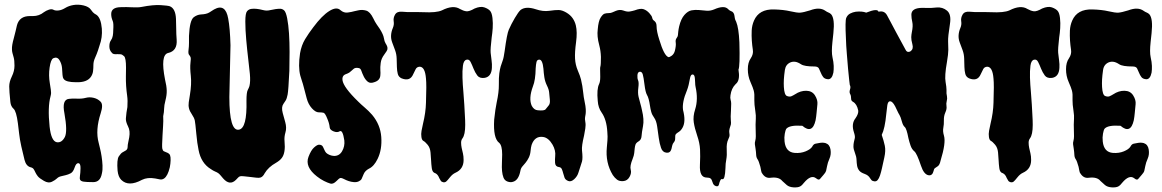

<svg xmlns="http://www.w3.org/2000/svg" viewBox="-20 -767 4973 822"><path d="M314.5 -68.4Q305.7 -68.4 299.3 -49.3Q293 -30.3 282.2 -24.9Q271.5 -19.5 261.2 -17.1Q251 -14.6 240.7 -12.2Q230.5 -9.8 223.6 -2.9Q216.8 3.9 202.1 11.2Q187.5 18.6 168 7.3Q148.4 -3.9 141.6 -12.7Q134.8 -21.5 131.3 -29.3Q127.9 -37.1 124 -43Q120.1 -48.8 111.3 -50.8Q91.8 -55.7 85 -82.5Q78.1 -109.4 71.3 -140.1Q64.5 -170.9 62 -194.3Q59.6 -217.8 56.6 -239.3Q49.8 -291 38.1 -301.3Q26.4 -311.5 24.4 -330.1Q19.5 -377 19.5 -397Q19.5 -417 30.8 -439.9Q42 -462.9 42 -485.8Q42 -508.8 38.6 -521Q35.2 -533.2 33.2 -540.5Q31.2 -547.9 31.2 -556.6Q30.3 -572.3 39.1 -603.5Q43.9 -620.1 46.9 -634.3Q49.8 -648.4 52.7 -659.2Q63.5 -698.2 107.4 -698.2H121.1Q147.5 -698.2 168 -714.8Q177.7 -721.7 189.5 -725.6Q201.2 -729.5 209 -725.1Q216.8 -720.7 230.5 -722.2Q244.1 -723.6 259.3 -732.9Q274.4 -742.2 294.9 -745.6Q315.4 -749 337.9 -743.7Q360.4 -738.3 369.1 -725.6Q377.9 -712.9 383.3 -709.5Q388.7 -706.1 393.6 -703.1Q412.1 -689.5 416 -644.5Q418.9 -606.4 406.2 -572.3Q404.3 -565.4 399.4 -550.8Q394.5 -536.1 387.2 -520Q379.9 -503.9 379.9 -489.7Q379.9 -475.6 378.4 -462.9Q377 -450.2 370.1 -439.5Q353.5 -413.1 304.7 -415Q262.7 -415 252.9 -428.7Q248 -435.5 247.6 -446.3Q247.1 -457 245.6 -475.6Q244.1 -494.1 234.4 -509.8Q224.6 -525.4 208 -517.6Q197.3 -511.7 192.4 -478Q187.5 -444.3 193.4 -410.2Q199.2 -376 198.7 -368.7Q198.2 -361.3 196.3 -354.5Q183.6 -308.6 192.4 -224.6Q199.2 -163.1 222.7 -158.2Q244.1 -154.3 257.8 -180.7Q269.5 -205.1 255.9 -281.2Q244.1 -340.8 275.4 -343.8Q289.1 -345.7 310.1 -344.7Q331.1 -343.8 347.2 -348.1Q363.3 -352.5 381.3 -348.1Q399.4 -343.8 411.1 -331.1Q422.9 -318.4 411.1 -282.2Q387.7 -210 402.3 -156.2Q404.3 -147.5 408.2 -131.8Q412.1 -116.2 415 -97.2Q418 -78.1 418.9 -58.6Q419.9 -39.1 416 -23.4Q409.2 12.7 379.4 12.7Q349.6 12.7 337.9 10.7Q326.2 8.8 323.2 2.9Q320.3 -2.9 322.3 -14.2Q324.2 -25.4 324.7 -46.9Q325.2 -68.4 314.5 -68.4Z M699.2 -540Q666 -531.2 686.5 -426.8Q693.4 -398.4 693.8 -379.4Q694.3 -360.4 688.5 -337.9Q682.6 -315.4 682.6 -301.8Q682.6 -288.1 678.7 -269.5Q679.7 -249 678.2 -228Q676.8 -207 675.8 -187.5Q672.9 -139.6 674.8 -130.9Q676.8 -122.1 681.2 -119.6Q685.5 -117.2 691.4 -115.2Q705.1 -110.4 708 -102.5Q710.9 -94.7 710.4 -80.6Q710 -66.4 707 -50.8Q698.2 -13.7 682.6 -2.9Q673.8 2.9 664.6 1Q655.3 -1 644.5 -2.9Q611.3 -8.8 587.9 2.9Q530.3 34.2 499 2.9Q486.3 -9.8 483.4 -36.1Q479.5 -84 488.8 -97.7Q498 -111.3 504.4 -114.7Q510.7 -118.2 515.6 -121.1Q526.4 -126 526.4 -137.7Q526.4 -146.5 528.8 -156.7Q531.2 -167 533.2 -178.7Q538.1 -207 528.3 -225.6Q517.6 -247.1 519 -260.7Q520.5 -274.4 521.5 -285.2L525.4 -308.6Q527.3 -336.9 524.4 -356.9Q521.5 -377 520 -398.9Q518.6 -420.9 519 -440.4Q519.5 -460 519.5 -477.5Q519.5 -518.6 511.2 -526.4Q502.9 -534.2 496.1 -534.7Q489.3 -535.2 482.4 -535.2Q463.9 -533.2 459 -541Q448.2 -551.8 448.2 -568.4Q448.2 -585 454.6 -593.8Q460.9 -602.5 462.9 -613.8Q464.8 -625 464.8 -637.7Q466.8 -667 462.9 -676.3Q459 -685.5 457.5 -692.9Q456.1 -700.2 456.1 -707Q456.1 -735.4 496.1 -736.3Q520.5 -737.3 545.9 -735.8Q571.3 -734.4 585.9 -737.3Q636.7 -747.1 667.5 -745.1Q698.2 -743.2 707 -740.2Q731.4 -730.5 733.4 -686.5Q734.4 -666 734.4 -643.6Q734.4 -621.1 736.3 -597.7Q740.2 -548.8 699.2 -540Z M966.8 -573.2 961.9 -351.6Q961.9 -204.1 1002.9 -211.9Q1038.1 -217.8 1035.2 -335.9Q1035.2 -371.1 1040.5 -381.3Q1045.9 -391.6 1047.9 -398.4Q1052.7 -418 1049.8 -450.2Q1047.9 -470.7 1043 -511.7Q1038.1 -552.7 1034.2 -596.2Q1030.3 -639.6 1030.3 -674.8Q1030.3 -710 1037.6 -718.8Q1044.9 -727.5 1056.2 -729Q1067.4 -730.5 1079.6 -729Q1091.8 -727.5 1103 -724.6Q1114.3 -721.7 1121.6 -721.7Q1128.9 -721.7 1139.2 -724.1Q1149.4 -726.6 1159.7 -728Q1169.9 -729.5 1179.2 -729.5Q1188.5 -729.5 1196.3 -722.7Q1204.1 -715.8 1209.5 -688.5Q1214.8 -661.1 1217.3 -624Q1219.7 -586.9 1219.7 -544.4Q1219.7 -502 1218.8 -463.9Q1214.8 -379.9 1211.4 -362.3Q1208 -344.7 1203.1 -336.9Q1198.2 -329.1 1193.4 -322.3Q1183.6 -308.6 1190.4 -283.2Q1197.3 -257.8 1201.2 -244.1Q1208 -219.7 1202.1 -200.2Q1196.3 -180.7 1198.2 -162.1Q1203.1 -112.3 1186.5 -90.8Q1178.7 -80.1 1162.1 -70.3Q1128.9 -51.8 1113.3 -25.4Q1105.5 -9.8 1094.7 -6.8Q1088.9 -4.9 1077.1 -6.3Q1065.4 -7.8 1051.8 -9.3Q1038.1 -10.7 1025.4 -12.2Q1012.7 -13.7 1007.8 -12.2Q1002.9 -10.7 999 -6.3Q995.1 -2 990.2 2.9Q963.9 29.3 935.5 -2.9Q929.7 -9.8 924.3 -16.1Q918.9 -22.5 914.1 -25.9Q909.2 -29.3 900.9 -32.7Q892.6 -36.1 882.8 -43Q840.8 -68.4 830.1 -125Q824.2 -152.3 820.3 -195.8Q816.4 -239.3 814 -251Q811.5 -262.7 801.8 -276.9Q792 -291 789.1 -303.2Q786.1 -315.4 788.1 -329.1Q790 -342.8 793 -360.4Q800.8 -407.2 796.9 -442.4Q793 -477.5 795.4 -497.1Q797.9 -516.6 795.9 -522Q793.9 -527.3 789.6 -532.2Q785.2 -537.1 787.1 -552.7Q789.1 -568.4 789.1 -583Q789.1 -597.7 789.1 -613.3Q792 -679.7 809.6 -693.4Q824.2 -704.1 839.8 -705.1Q864.3 -706.1 876.5 -713.9Q888.7 -721.7 896.5 -726.6Q945.3 -753.9 957 -687.5Q964.8 -646.5 966.8 -573.2Z M1608.4 -445.3Q1607.4 -423.8 1585 -416Q1565.4 -408.2 1554.7 -417Q1543.9 -425.8 1537.1 -439.9Q1530.3 -454.1 1526.9 -464.4Q1523.4 -474.6 1515.6 -475.6Q1502 -478.5 1494.6 -472.7Q1487.3 -466.8 1483.4 -462.9Q1475.6 -455.1 1467.3 -452.1Q1459 -449.2 1454.1 -446.3Q1444.3 -439.5 1446.3 -423.8Q1450.2 -393.6 1513.7 -332Q1525.4 -320.3 1541.5 -306.6Q1557.6 -293 1573.2 -275.4Q1608.4 -233.4 1612.3 -180.7Q1616.2 -127 1596.7 -86.9Q1581.1 -54.7 1559.6 -44.9Q1543 -36.1 1537.1 -22Q1531.2 -7.8 1528.3 -1.5Q1525.4 4.9 1516.1 9.3Q1506.8 13.7 1495.1 12.7Q1483.4 11.7 1473.1 8.3Q1462.9 4.9 1454.6 0.5Q1446.3 -3.9 1440.9 -4.9Q1435.5 -5.9 1430.7 -1.5Q1425.8 2.9 1420.9 7.8Q1406.2 22.5 1394.5 19Q1382.8 15.6 1367.2 7.8Q1351.6 0 1336.9 -11.7Q1284.2 -52.7 1300.8 -95.7Q1311.5 -124 1324.7 -135.7Q1337.9 -147.5 1345.7 -147.5Q1358.4 -147.5 1362.8 -138.2Q1367.2 -128.9 1370.1 -122.6Q1373 -116.2 1377 -112.3Q1380.9 -108.4 1389.2 -104.5Q1397.5 -100.6 1407.2 -99.6Q1431.6 -97.7 1444.3 -119.1Q1457 -140.6 1454.1 -166Q1447.3 -211.9 1434.6 -205.1Q1423.8 -198.2 1408.2 -204.6Q1392.6 -210.9 1391.6 -221.2Q1390.6 -231.4 1387.7 -241.2Q1384.8 -251 1380.9 -259.8Q1372.1 -282.2 1365.2 -284.2Q1357.4 -286.1 1344.2 -286.1Q1331.1 -286.1 1315.4 -303.2Q1299.8 -320.3 1293 -346.2Q1286.1 -372.1 1281.2 -391.1Q1276.4 -410.2 1272.5 -420.9Q1268.6 -431.6 1265.6 -443.4Q1255.9 -480.5 1264.6 -539.1Q1270.5 -573.2 1286.1 -599.1Q1301.8 -625 1321.3 -650.4Q1358.4 -700.2 1389.6 -719.7Q1420.9 -739.3 1437.5 -723.6Q1452.1 -710.9 1469.2 -713.4Q1486.3 -715.8 1496.1 -718.8L1513.7 -722.7Q1530.3 -726.6 1547.4 -721.7Q1564.5 -716.8 1578.1 -688.5Q1585 -673.8 1592.3 -663.1Q1599.6 -652.3 1606.4 -642.6Q1621.1 -619.1 1623.5 -604Q1626 -588.9 1630.4 -582Q1634.8 -575.2 1637.2 -569.3Q1639.6 -563.5 1638.7 -556.6Q1637.7 -549.8 1625 -533.2Q1612.3 -516.6 1609.9 -497.6Q1607.4 -478.5 1608.4 -466.3Q1609.4 -454.1 1608.4 -445.3Z M1792 -714.8Q1848.6 -711.9 1872.1 -722.7Q1919.9 -747.1 1949.2 -728.5Q1962.9 -720.7 1975.6 -718.8Q1988.3 -716.8 2011.7 -730.5Q2037.1 -741.2 2053.7 -735.4Q2070.3 -729.5 2078.1 -720.7Q2085.9 -711.9 2088.4 -689.9Q2090.8 -668 2089.4 -646.5Q2087.9 -625 2085 -606.4Q2079.1 -556.6 2080.6 -541Q2082 -525.4 2084.5 -508.8Q2086.9 -492.2 2085.9 -476.6Q2084 -438.5 2054.7 -433.6Q2033.2 -430.7 2023.4 -443.8Q2013.7 -457 2007.3 -473.1Q2001 -489.3 1994.6 -502Q1988.3 -514.6 1976.6 -511.2Q1964.8 -507.8 1961.9 -485.8Q1959 -463.9 1960 -434.1Q1960.9 -404.3 1963.9 -372.6Q1966.8 -340.8 1967.8 -318.8Q1968.8 -296.9 1970.2 -274.4Q1971.7 -252 1971.7 -232.4Q1971.7 -190.4 1960 -174.8Q1954.1 -167 1954.1 -156.2Q1954.1 -145.5 1956.5 -133.8Q1959 -122.1 1961.9 -110.4Q1964.8 -98.6 1964.8 -82Q1964.8 -43 1929.7 -27.3Q1917 -21.5 1906.2 -7.8Q1895.5 5.9 1890.1 10.3Q1884.8 14.6 1877.4 13.2Q1870.1 11.7 1866.7 6.3Q1863.3 1 1860.4 -4.9Q1854.5 -20.5 1843.8 -25.4Q1831.1 -28.3 1828.6 -46.9Q1826.2 -65.4 1825.7 -79.6Q1825.2 -93.8 1823.2 -114.3Q1821.3 -134.8 1810.5 -147.5Q1799.8 -160.2 1793 -163.6Q1786.1 -167 1784.2 -180.2Q1782.2 -193.4 1784.7 -207Q1787.1 -220.7 1791 -237.3Q1802.7 -285.2 1803.7 -327.1Q1806.6 -405.3 1803.7 -430.7Q1799.8 -481.4 1776.4 -481.4Q1764.6 -480.5 1759.8 -471.2Q1754.9 -461.9 1749 -449.2Q1735.4 -417 1699.2 -431.6Q1686.5 -437.5 1683.1 -450.2Q1679.7 -462.9 1679.2 -480Q1678.7 -497.1 1678.2 -516.1Q1677.7 -535.2 1671.4 -552.2Q1665 -569.3 1659.2 -585Q1653.3 -600.6 1654.3 -616.2Q1655.3 -631.8 1661.6 -646.5Q1668 -661.1 1665.5 -675.8Q1663.1 -690.4 1671.4 -704.6Q1679.7 -718.8 1701.7 -716.8Q1723.6 -714.8 1740.7 -715.3Q1757.8 -715.8 1792 -714.8Z M2174.8 11.7Q2165 14.6 2152.8 10.3Q2140.6 5.9 2135.7 -6.3Q2130.9 -18.6 2129.4 -34.7Q2127.9 -50.8 2128.9 -69.3Q2129.9 -87.9 2129.9 -105.5Q2129.9 -144.5 2117.2 -155.3Q2090.8 -174.8 2095.7 -254.9Q2100.6 -300.8 2106.4 -328.1Q2116.2 -373 2115.7 -404.3Q2115.2 -435.5 2117.7 -453.1Q2120.1 -470.7 2123.5 -482.4Q2127 -494.1 2131.8 -506.8Q2136.7 -519.5 2140.6 -548.8Q2150.4 -622.1 2158.2 -639.6Q2168.9 -664.1 2184.1 -689.9Q2199.2 -715.8 2209 -724.6Q2231.4 -741.2 2273.4 -727.5Q2304.7 -716.8 2331.5 -720.7Q2358.4 -724.6 2372.6 -724.1Q2386.7 -723.6 2404.3 -713.4Q2421.9 -703.1 2431.6 -689Q2441.4 -674.8 2445.3 -658.2Q2452.1 -629.9 2446.3 -586.4Q2440.4 -543 2441.9 -516.1Q2443.4 -489.3 2453.6 -465.3Q2463.9 -441.4 2467.3 -427.2Q2470.7 -413.1 2473.1 -398.9Q2475.6 -384.8 2477.1 -368.7Q2478.5 -352.5 2482.9 -332Q2487.3 -311.5 2487.8 -299.3Q2488.3 -287.1 2487.3 -279.3Q2486.3 -271.5 2484.9 -265.1Q2483.4 -258.8 2485.8 -245.6Q2488.3 -232.4 2485.8 -216.8Q2483.4 -201.2 2480.5 -186.5Q2469.7 -141.6 2471.7 -123Q2475.6 -89.8 2471.7 -75.7Q2467.8 -61.5 2464.4 -52.7Q2460.9 -43.9 2456.5 -28.3Q2452.1 -12.7 2438.5 0Q2424.8 12.7 2412.6 7.8Q2400.4 2.9 2397 -6.3Q2393.6 -15.6 2391.1 -25.4Q2388.7 -35.2 2385.3 -43Q2381.8 -50.8 2373 -51.8Q2357.4 -53.7 2356.4 -69.8Q2355.5 -85.9 2356.9 -98.1Q2358.4 -110.4 2355.5 -123Q2352.5 -135.7 2345.7 -147.5Q2328.1 -177.7 2304.7 -180.7Q2269.5 -185.5 2255.9 -146.5Q2252.9 -136.7 2251.5 -120.6Q2250 -104.5 2243.7 -91.8Q2237.3 -79.1 2230 -70.3Q2222.7 -61.5 2216.3 -54.2Q2210 -46.9 2208 -36.1Q2200.2 5.9 2174.8 11.7ZM2261.7 -397.5Q2242.2 -344.7 2256.8 -313.5Q2266.6 -295.9 2282.2 -294.9Q2310.5 -292 2315.9 -299.3Q2321.3 -306.6 2328.6 -314.9Q2335.9 -323.2 2334 -340.3Q2332 -357.4 2331.1 -370.6Q2330.1 -383.8 2321.8 -400.4Q2313.5 -417 2310.5 -436Q2307.6 -455.1 2306.6 -472.7Q2302.7 -511.7 2289.1 -511.7Q2279.3 -511.7 2276.9 -501.5Q2274.4 -491.2 2273.4 -474.6Q2272.5 -423.8 2261.7 -397.5Z M3005.9 -6.8Q2973.6 -6.8 2976.6 -61.5Q2978.5 -98.6 2977.1 -127Q2975.6 -155.3 2964.8 -186.5Q2954.1 -217.8 2950.2 -243.2Q2946.3 -268.6 2956.1 -298.8Q2969.7 -341.8 2958 -394.5Q2956.1 -403.3 2956.1 -412.6Q2956.1 -421.9 2955.1 -429.7Q2954.1 -448.2 2945.3 -448.2Q2937.5 -448.2 2934.6 -434.6Q2928.7 -399.4 2920.9 -379.9Q2899.4 -329.1 2904.3 -295.9Q2917 -247.1 2902.3 -220.7Q2895.5 -208 2885.7 -202.1Q2876 -196.3 2873 -191.9Q2870.1 -187.5 2870.6 -176.3Q2871.1 -165 2865.2 -158.2Q2859.4 -151.4 2857.9 -143.6Q2856.4 -135.7 2854.5 -128.9Q2849.6 -111.3 2833 -113.3Q2816.4 -115.2 2810.1 -133.8Q2803.7 -152.3 2800.3 -176.8Q2796.9 -201.2 2793.5 -225.6Q2790 -250 2780.8 -262.7Q2771.5 -275.4 2768.1 -288.1Q2764.6 -300.8 2762.7 -314.5Q2757.8 -347.7 2750 -360.4Q2743.2 -372.1 2739.3 -404.3Q2735.4 -436.5 2731.9 -448.2Q2728.5 -460 2719.7 -460Q2710 -459 2709 -445.3Q2708 -431.6 2711.9 -422.9Q2715.8 -414.1 2712.9 -391.6Q2710 -369.1 2713.9 -352.5Q2717.8 -335.9 2721.7 -322.8Q2725.6 -309.6 2728.5 -294.9Q2738.3 -254.9 2732.9 -227.1Q2727.5 -199.2 2726.6 -184.1Q2725.6 -168.9 2714.4 -162.1Q2703.1 -155.3 2700.7 -147.9Q2698.2 -140.6 2697.3 -131.3Q2696.3 -122.1 2695.3 -111.8Q2694.3 -101.6 2688.5 -86.9Q2675.8 -55.7 2680.2 -41Q2684.6 -26.4 2675.3 -9.8Q2666 6.8 2648.9 8.3Q2631.8 9.8 2621.6 2Q2611.3 -5.9 2603.5 -17.6Q2571.3 -70.3 2578.1 -136.7Q2579.1 -151.4 2580.6 -166Q2582 -180.7 2580.1 -202.1Q2577.1 -254.9 2555.7 -285.2Q2541 -305.7 2539.1 -335Q2534.2 -385.7 2544.9 -407.2Q2549.8 -417 2549.8 -438Q2549.8 -459 2549.3 -468.3Q2548.8 -477.5 2550.3 -481.9Q2551.8 -486.3 2552.2 -497.6Q2552.7 -508.8 2552.7 -523.4Q2551.8 -549.8 2545.9 -571.8Q2540 -593.8 2538.6 -609.9Q2537.1 -626 2539.1 -641.6Q2542 -676.8 2551.3 -691.4Q2560.5 -706.1 2568.4 -708.5Q2576.2 -710.9 2585.9 -710.9Q2595.7 -710.9 2602.5 -714.4Q2609.4 -717.8 2617.2 -720.7Q2633.8 -727.5 2649.4 -721.7Q2665 -715.8 2676.3 -717.8Q2687.5 -719.7 2697.3 -722.7Q2722.7 -732.4 2735.8 -727.5Q2749 -722.7 2759.8 -710.9Q2770.5 -699.2 2772 -691.9Q2773.4 -684.6 2776.4 -681.6Q2779.3 -678.7 2783.2 -675.8Q2791 -668.9 2791 -654.3Q2791 -632.8 2802.7 -596.7Q2823.2 -528.3 2841.8 -522.5Q2845.7 -521.5 2855.5 -528.3Q2865.2 -535.2 2869.1 -548.8Q2875 -572.3 2873 -584.5Q2871.1 -596.7 2876.5 -603.5Q2881.8 -610.4 2882.3 -616.2Q2882.8 -622.1 2883.8 -631.8Q2884.8 -641.6 2887.7 -654.3Q2895.5 -686.5 2910.2 -703.1Q2924.8 -719.7 2940.4 -722.7Q2956.1 -725.6 2972.2 -724.1Q2988.3 -722.7 3004.4 -721.2Q3020.5 -719.7 3037.1 -726.6Q3081.1 -746.1 3097.7 -727.5Q3102.5 -722.7 3106.9 -720.7Q3111.3 -718.8 3115.2 -716.8Q3123 -710.9 3124.5 -698.7Q3126 -686.5 3127.9 -682.1Q3129.9 -677.7 3131.8 -673.8Q3142.6 -648.4 3145.5 -585.9Q3148.4 -483.4 3141.6 -468.8Q3148.4 -428.7 3134.8 -412.1Q3131.8 -409.2 3128.9 -406.2Q3111.3 -388.7 3107.4 -359.4Q3105.5 -347.7 3107.9 -339.8Q3110.4 -332 3110.4 -323.2Q3110.4 -314.5 3109.9 -307.6Q3109.4 -300.8 3109.4 -293Q3107.4 -264.6 3108.9 -252Q3110.4 -239.3 3108.9 -233.4Q3107.4 -227.5 3105.5 -222.7Q3100.6 -208 3102.5 -197.8Q3104.5 -187.5 3102.5 -181.6Q3100.6 -175.8 3097.7 -169.9Q3089.8 -153.3 3091.3 -127.4Q3092.8 -101.6 3089.4 -84Q3085.9 -66.4 3085.9 -47.9Q3084 3.9 3072.3 0Q3067.4 -2 3064 4.9Q3060.5 11.7 3058.1 22.5Q3055.7 33.2 3044.9 29.8Q3034.2 26.4 3030.8 13.7Q3027.3 1 3022 -2.9Q3016.6 -6.8 3005.9 -6.8Z M3215.8 -183.6 3214.8 -233.4Q3214.8 -247.1 3215.8 -258.8Q3216.8 -271.5 3213.9 -290Q3209 -322.3 3209.5 -337.4Q3210 -352.5 3209.5 -361.8Q3209 -371.1 3207 -378.9Q3204.1 -390.6 3192.9 -416Q3181.6 -441.4 3181.6 -470.7Q3181.6 -500 3194.3 -517.6Q3206.1 -535.2 3203.1 -553.7Q3200.2 -572.3 3198.7 -593.3Q3197.3 -614.3 3198.2 -636.2Q3199.2 -658.2 3208 -678.7Q3229.5 -728.5 3293.9 -726.6Q3334 -725.6 3363.3 -718.8Q3392.6 -711.9 3406.2 -712.9Q3419.9 -713.9 3448.2 -722.7Q3489.3 -738.3 3513.7 -720.7Q3520.5 -715.8 3526.9 -713.4Q3533.2 -710.9 3538.1 -706.1Q3554.7 -687.5 3547.9 -625Q3545.9 -606.4 3543.9 -587.9Q3539.1 -543.9 3543.9 -522.5Q3548.8 -501 3549.3 -484.9Q3549.8 -468.8 3547.9 -456.1Q3542 -427.7 3525.4 -427.7Q3510.7 -428.7 3504.4 -437Q3498 -445.3 3494.1 -455.6Q3490.2 -465.8 3485.8 -474.1Q3481.4 -482.4 3466.8 -482.4Q3423.8 -482.4 3409.7 -491.7Q3395.5 -501 3384.8 -502.4Q3374 -503.9 3364.3 -500Q3343.8 -491.2 3340.3 -467.8Q3336.9 -444.3 3335.9 -426.8Q3335 -409.2 3335.9 -394.5Q3337.9 -360.4 3349.1 -356Q3360.4 -351.6 3368.2 -355Q3376 -358.4 3383.8 -363.3Q3407.2 -378.9 3432.1 -378.4Q3457 -377.9 3469.2 -358.4Q3481.4 -338.9 3479.5 -320.8Q3477.5 -302.7 3476.1 -285.2Q3474.6 -267.6 3471.7 -252Q3458 -191.4 3415 -228.5Q3359.4 -232.4 3345.7 -214.8Q3342.8 -210 3339.8 -194.3Q3336.9 -178.7 3338.9 -161.1Q3343.8 -115.2 3382.8 -112.3Q3408.2 -110.4 3429.2 -119.1Q3450.2 -127.9 3457 -138.7Q3462.9 -150.4 3471.7 -151.9Q3480.5 -153.3 3487.3 -154.8Q3494.1 -156.2 3501 -156.2Q3507.8 -156.2 3514.6 -154.3Q3532.2 -148.4 3535.6 -127Q3539.1 -105.5 3531.2 -87.9Q3523.4 -70.3 3521 -56.2Q3518.6 -42 3516.6 -35.2Q3514.6 -28.3 3505.4 -18.1Q3496.1 -7.8 3490.7 -1Q3485.4 5.9 3473.6 -3.9Q3452.1 -20.5 3421.9 15.6Q3414.1 26.4 3405.3 31.2Q3396.5 36.1 3377.9 35.2Q3359.4 34.2 3348.6 25.4Q3337.9 16.6 3329.1 7.8Q3314.5 -10.7 3278.3 -5.9Q3256.8 -2.9 3243.2 -24.4Q3240.2 -27.3 3238.8 -35.2Q3237.3 -43 3235.4 -52.7Q3228.5 -78.1 3223.1 -85.4Q3217.8 -92.8 3217.3 -104.5Q3216.8 -116.2 3214.8 -129.4Q3212.9 -142.6 3211.9 -148.9Q3210.9 -155.3 3213.4 -164.1Q3215.8 -172.9 3215.8 -183.6Z M3688.5 -712.9Q3737.3 -732.4 3741.2 -716.8Q3765.6 -722.7 3777.3 -702.1Q3781.2 -695.3 3792.5 -673.8Q3803.7 -652.3 3816.9 -627.9Q3830.1 -603.5 3841.8 -582Q3853.5 -560.5 3857.4 -553.2Q3861.3 -545.9 3867.2 -544.9Q3873 -543.9 3878.9 -547.9Q3891.6 -557.6 3886.2 -577.1Q3880.9 -596.7 3881.3 -607.9Q3881.8 -619.1 3883.8 -628.9Q3889.6 -656.2 3885.7 -672.9Q3881.8 -689.5 3881.8 -704.1Q3881.8 -733.4 3929.7 -733.4Q3939.5 -733.4 3952.1 -732.9Q3964.8 -732.4 3990.2 -734.9Q4015.6 -737.3 4034.7 -721.2Q4053.7 -705.1 4046.9 -664.1Q4038.1 -608.4 4039.1 -589.4Q4040 -570.3 4040 -553.7Q4040 -536.1 4034.2 -502Q4023.4 -441.4 4028.3 -416Q4032.2 -393.6 4032.2 -382.8V-367.2Q4032.2 -364.3 4034.2 -354.5Q4036.1 -344.7 4033.2 -334.5Q4030.3 -324.2 4032.2 -312.5Q4034.2 -300.8 4027.3 -285.6Q4020.5 -270.5 4021 -252.4Q4021.5 -234.4 4018.6 -219.7Q4015.6 -205.1 4021.5 -185.5Q4030.3 -155.3 4006.8 -79.1Q4002.9 -60.5 3994.6 -55.2Q3986.3 -49.8 3982.4 -46.9Q3978.5 -43.9 3976.6 -34.2Q3971.7 -14.6 3956.1 -16.6Q3935.5 -19.5 3922.9 -57.6Q3905.3 -110.4 3894.5 -119.1Q3883.8 -127.9 3878.4 -143.6Q3873 -159.2 3869.1 -175.8Q3861.3 -216.8 3853.5 -223.1Q3845.7 -229.5 3840.8 -248Q3835.9 -266.6 3831.1 -274.4Q3826.2 -282.2 3821.8 -292Q3817.4 -301.8 3812.5 -311.5Q3799.8 -335.9 3788.1 -333Q3781.2 -331.1 3778.8 -315.9Q3776.4 -300.8 3774.4 -279.3Q3768.6 -216.8 3754.9 -189.5Q3763.7 -164.1 3768.1 -143.1Q3772.5 -122.1 3766.1 -93.3Q3759.8 -64.5 3755.9 -46.9Q3752 -29.3 3747.6 -16.1Q3743.2 -2.9 3737.3 3.9Q3731.4 10.7 3722.7 9.3Q3713.9 7.8 3710.9 3.9Q3708 0 3705.1 -3.9Q3698.2 -16.6 3681.6 -22.5Q3665 -28.3 3658.2 -37.1Q3651.4 -45.9 3649.4 -57.6Q3647.5 -69.3 3647 -83Q3646.5 -96.7 3640.1 -112.8Q3633.8 -128.9 3633.8 -139.6Q3633.8 -150.4 3635.7 -158.7Q3637.7 -167 3639.6 -175.3Q3641.6 -183.6 3635.7 -201.2Q3624 -237.3 3642.6 -260.7Q3656.2 -280.3 3654.3 -293.9Q3648.4 -322.3 3631.8 -331.1Q3624 -335.9 3624 -342.8Q3624 -357.4 3619.6 -364.7Q3615.2 -372.1 3619.1 -383.8Q3623 -395.5 3618.2 -403.3Q3618.2 -404.3 3615.7 -423.3Q3613.3 -442.4 3610.8 -472.2Q3608.4 -502 3605.5 -536.6Q3602.5 -571.3 3601.6 -603.5Q3597.7 -677.7 3603 -690.4Q3608.4 -703.1 3619.6 -709Q3630.9 -714.8 3643.6 -716.8Q3670.9 -719.7 3688.5 -712.9Z M4221.7 -714.8Q4278.3 -711.9 4301.8 -722.7Q4349.6 -747.1 4378.9 -728.5Q4392.6 -720.7 4405.3 -718.8Q4418 -716.8 4441.4 -730.5Q4466.8 -741.2 4483.4 -735.4Q4500 -729.5 4507.8 -720.7Q4515.6 -711.9 4518.1 -689.9Q4520.5 -668 4519 -646.5Q4517.6 -625 4514.6 -606.4Q4508.8 -556.6 4510.3 -541Q4511.7 -525.4 4514.2 -508.8Q4516.6 -492.2 4515.6 -476.6Q4513.7 -438.5 4484.4 -433.6Q4462.9 -430.7 4453.1 -443.8Q4443.4 -457 4437 -473.1Q4430.7 -489.3 4424.3 -502Q4418 -514.6 4406.2 -511.2Q4394.5 -507.8 4391.6 -485.8Q4388.7 -463.9 4389.6 -434.1Q4390.6 -404.3 4393.6 -372.6Q4396.5 -340.8 4397.5 -318.8Q4398.4 -296.9 4399.9 -274.4Q4401.4 -252 4401.4 -232.4Q4401.4 -190.4 4389.6 -174.8Q4383.8 -167 4383.8 -156.2Q4383.8 -145.5 4386.2 -133.8Q4388.7 -122.1 4391.6 -110.4Q4394.5 -98.6 4394.5 -82Q4394.5 -43 4359.4 -27.3Q4346.7 -21.5 4335.9 -7.8Q4325.2 5.9 4319.8 10.3Q4314.5 14.6 4307.1 13.2Q4299.8 11.7 4296.4 6.3Q4293 1 4290 -4.9Q4284.2 -20.5 4273.4 -25.4Q4260.7 -28.3 4258.3 -46.9Q4255.9 -65.4 4255.4 -79.6Q4254.9 -93.8 4252.9 -114.3Q4251 -134.8 4240.2 -147.5Q4229.5 -160.2 4222.7 -163.6Q4215.8 -167 4213.9 -180.2Q4211.9 -193.4 4214.4 -207Q4216.8 -220.7 4220.7 -237.3Q4232.4 -285.2 4233.4 -327.1Q4236.3 -405.3 4233.4 -430.7Q4229.5 -481.4 4206.1 -481.4Q4194.3 -480.5 4189.5 -471.2Q4184.6 -461.9 4178.7 -449.2Q4165 -417 4128.9 -431.6Q4116.2 -437.5 4112.8 -450.2Q4109.4 -462.9 4108.9 -480Q4108.4 -497.1 4107.9 -516.1Q4107.4 -535.2 4101.1 -552.2Q4094.7 -569.3 4088.9 -585Q4083 -600.6 4084 -616.2Q4085 -631.8 4091.3 -646.5Q4097.7 -661.1 4095.2 -675.8Q4092.8 -690.4 4101.1 -704.6Q4109.4 -718.8 4131.3 -716.8Q4153.3 -714.8 4170.4 -715.3Q4187.5 -715.8 4221.7 -714.8Z M4578.1 -183.6 4577.1 -233.4Q4577.1 -247.1 4578.1 -258.8Q4579.1 -271.5 4576.2 -290Q4571.3 -322.3 4571.8 -337.4Q4572.3 -352.5 4571.8 -361.8Q4571.3 -371.1 4569.3 -378.9Q4566.4 -390.6 4555.2 -416Q4543.9 -441.4 4543.9 -470.7Q4543.9 -500 4556.6 -517.6Q4568.4 -535.2 4565.4 -553.7Q4562.5 -572.3 4561 -593.3Q4559.6 -614.3 4560.5 -636.2Q4561.5 -658.2 4570.3 -678.7Q4591.8 -728.5 4656.2 -726.6Q4696.3 -725.6 4725.6 -718.8Q4754.9 -711.9 4768.6 -712.9Q4782.2 -713.9 4810.5 -722.7Q4851.6 -738.3 4876 -720.7Q4882.8 -715.8 4889.2 -713.4Q4895.5 -710.9 4900.4 -706.1Q4917 -687.5 4910.2 -625Q4908.2 -606.4 4906.2 -587.9Q4901.4 -543.9 4906.2 -522.5Q4911.1 -501 4911.6 -484.9Q4912.1 -468.8 4910.2 -456.1Q4904.3 -427.7 4887.7 -427.7Q4873 -428.7 4866.7 -437Q4860.4 -445.3 4856.4 -455.6Q4852.5 -465.8 4848.1 -474.1Q4843.8 -482.4 4829.1 -482.4Q4786.1 -482.4 4772 -491.7Q4757.8 -501 4747.1 -502.4Q4736.3 -503.9 4726.6 -500Q4706.1 -491.2 4702.6 -467.8Q4699.2 -444.3 4698.2 -426.8Q4697.3 -409.2 4698.2 -394.5Q4700.2 -360.4 4711.4 -356Q4722.7 -351.6 4730.5 -355Q4738.3 -358.4 4746.1 -363.3Q4769.5 -378.9 4794.4 -378.4Q4819.3 -377.9 4831.5 -358.4Q4843.8 -338.9 4841.8 -320.8Q4839.8 -302.7 4838.4 -285.2Q4836.9 -267.6 4834 -252Q4820.3 -191.4 4777.3 -228.5Q4721.7 -232.4 4708 -214.8Q4705.1 -210 4702.1 -194.3Q4699.2 -178.7 4701.2 -161.1Q4706.1 -115.2 4745.1 -112.3Q4770.5 -110.4 4791.5 -119.1Q4812.5 -127.9 4819.3 -138.7Q4825.2 -150.4 4834 -151.9Q4842.8 -153.3 4849.6 -154.8Q4856.4 -156.2 4863.3 -156.2Q4870.1 -156.2 4877 -154.3Q4894.5 -148.4 4897.9 -127Q4901.4 -105.5 4893.6 -87.9Q4885.7 -70.3 4883.3 -56.2Q4880.9 -42 4878.9 -35.2Q4877 -28.3 4867.7 -18.1Q4858.4 -7.8 4853 -1Q4847.7 5.9 4835.9 -3.9Q4814.5 -20.5 4784.2 15.6Q4776.4 26.4 4767.6 31.2Q4758.8 36.1 4740.2 35.2Q4721.7 34.2 4710.9 25.4Q4700.2 16.6 4691.4 7.8Q4676.8 -10.7 4640.6 -5.9Q4619.1 -2.9 4605.5 -24.4Q4602.5 -27.3 4601.1 -35.2Q4599.6 -43 4597.7 -52.7Q4590.8 -78.1 4585.4 -85.4Q4580.1 -92.8 4579.6 -104.5Q4579.1 -116.2 4577.1 -129.4Q4575.2 -142.6 4574.2 -148.9Q4573.2 -155.3 4575.7 -164.1Q4578.1 -172.9 4578.1 -183.6Z"/></svg>

Font: Creepster
Style: Regular
Weight: 400
Designer: Font Diner, Inc
Foundry: Font Diner, Inc
Version: Version 1.002